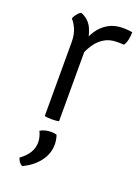

<svg xmlns="http://www.w3.org/2000/svg" viewBox="-142 -560 635 871"><g transform="rotate(20 175.0 -124.5)"><path d="M342 -493Q342 -476.5 338.5 -458.5Q335 -440.5 326 -427Q318 -428 309.2 -428Q300.5 -428 292 -428Q258 -428 233.5 -413.5Q209 -399 192.8 -376.8Q176.5 -354.5 167 -331Q157.5 -307.5 153 -289L140 -305Q140 -336.5 148.8 -370Q157.5 -403.5 176.5 -432.5Q195.5 -461.5 225.2 -479.2Q255 -497 297 -497Q304.5 -497 316.2 -496.2Q328 -495.5 342 -493ZM63 -458Q66 -468 74.8 -479.5Q83.5 -491 94 -497Q131.5 -483 149 -447.8Q166.5 -412.5 168 -363V0Q154.5 3 134 3Q112.5 3 99 0V-356Q99 -393 87.8 -418.8Q76.5 -444.5 63 -458ZM178 61Q181 67.5 183.5 80.8Q186 94 186 106Q186 151 157.5 188.2Q129 225.5 81 248Q72 245 65.2 235.8Q58.5 226.5 56 216Q112 176 112 123Q112 109.5 108.2 95.5Q104.5 81.5 99 71Q121 57.5 151.5 57.5Q167 57.5 178 61Z"/></g></svg>

Font: Signika Negative Light Light
Style: Regular
Weight: 300
Version: Version 2.001